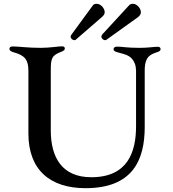

<svg xmlns="http://www.w3.org/2000/svg" viewBox="-20 -980 916 1014"><path d="M431.5 13.8C680 13.8 744.3 -133.5 744.3 -309.7V-610.1C744.7 -686.4 779.8 -693.9 812.9 -705.6C821 -708.5 828.1 -712 828.1 -720.5C828.1 -730.1 821 -733 812.5 -733C794 -733 761 -727.3 718.4 -727.3C644.5 -727.3 628.2 -733.7 599.1 -733.7C587.7 -733.7 579.9 -729.8 579.9 -719.8C579.9 -711.6 586.3 -708.1 598.4 -704.5C631.7 -695 657.7 -691.1 676.8 -669.7C690 -654.8 698.2 -634.6 698.5 -605.8V-313.2C698.5 -179 655.9 -44 462 -44C308.9 -44 248.2 -147 248.2 -291.2V-607.6C248.2 -672.9 253.2 -687.5 304.7 -707C317.1 -711.6 322.4 -717 322.4 -724.1C322.4 -730.8 317.5 -735.4 307.9 -735.4C287.6 -735.4 242.9 -727.3 195.7 -727.3C123.2 -727.3 81 -734.7 46.9 -734.7C34.8 -734.7 29.8 -729.4 29.8 -721.6C29.8 -713.8 35.9 -708.1 55.4 -702.8C109.4 -687.5 130 -665.5 130 -606.5V-275.2C130 -83.1 244 13.8 431.5 13.8ZM353 -786.2C353 -776.6 363.6 -767.8 373.2 -767.8C375.4 -767.8 377.8 -768.1 380 -770.2L516 -888.1C526.3 -897 532.7 -904.8 533 -914.8C533 -936.4 512.1 -959.9 490.8 -959.9C483.7 -959.9 475.9 -958.8 470.9 -952.1L359 -799.4C355.5 -794.4 352.6 -790.8 353 -786.2ZM515.6 -786.2C515.6 -776.6 525.9 -767.8 535.5 -767.8C538 -767.8 540.1 -768.5 542.3 -770.2L707 -888.1C718 -896 723.7 -904.8 724.1 -914.8C724.1 -936.4 703.1 -959.9 681.8 -959.9C674.7 -959.9 667.3 -958.1 661.9 -952.1L521.3 -799.4C517.8 -794.7 515.3 -790.8 515.6 -786.2Z"/></svg>

Font: Margiela Serif Medium
Style: Regular
Weight: 500
Designer: Andreas Faust, Stefan Endress
Version: Version 1.002;FEAKit 1.0